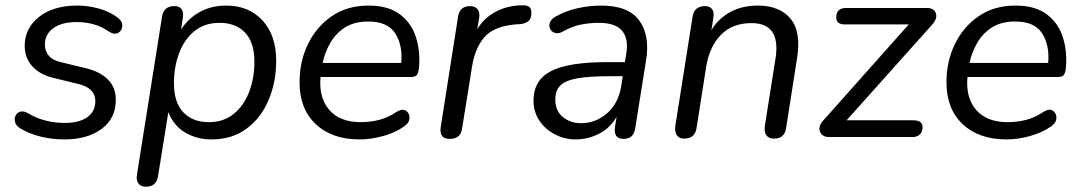

<svg xmlns="http://www.w3.org/2000/svg" viewBox="-20 -516 4072 723"><path d="M223 9Q175 9 131.5 -2Q88 -13 56 -33Q41 -42 37 -55.5Q33 -69 38.5 -80.5Q44 -92 56.5 -95.5Q69 -99 85 -90Q116 -71 151.5 -62Q187 -53 224 -53Q278 -53 308.5 -74.5Q339 -96 339 -135Q339 -185 274 -200L180 -223Q130 -235 101.5 -266.5Q73 -298 73 -344Q73 -409 126.5 -452Q180 -495 272 -495Q312 -495 353 -483.5Q394 -472 421 -451Q441 -437 440.5 -419Q440 -401 425.5 -392.5Q411 -384 390 -397Q339 -433 269 -433Q213 -433 181 -410Q149 -387 149 -348Q149 -324 163.5 -306.5Q178 -289 209 -282L304 -259Q357 -246 386.5 -216.5Q416 -187 416 -140Q416 -70 362.5 -30.5Q309 9 223 9Z M529 187Q510 187 501 174.5Q492 162 496 140L590 -452Q596 -493 636 -493Q676 -493 668 -446L662 -405Q690 -448 733.5 -471.5Q777 -495 832 -495Q917 -495 968.5 -439Q1020 -383 1020 -287Q1020 -207 991.5 -139.5Q963 -72 908.5 -31.5Q854 9 776 9Q722 9 678 -16.5Q634 -42 614 -94L575 148Q569 187 529 187ZM766 -56Q822 -56 860 -87Q898 -118 918 -169.5Q938 -221 938 -284Q938 -356 903 -393Q868 -430 807 -430Q751 -430 713 -399.5Q675 -369 655 -317Q635 -265 635 -202Q635 -131 670 -93.5Q705 -56 766 -56Z M1334 9Q1230 9 1169 -48.5Q1108 -106 1108 -206Q1108 -285 1140 -350.5Q1172 -416 1230 -455.5Q1288 -495 1368 -495Q1444 -495 1488 -460.5Q1532 -426 1548 -370.5Q1564 -315 1557 -254Q1554 -237 1547.5 -231.5Q1541 -226 1526 -226H1187Q1180 -148 1220 -102Q1260 -56 1338 -56Q1374 -56 1407.5 -64.5Q1441 -73 1472 -94Q1494 -108 1508 -99.5Q1522 -91 1522 -72.5Q1522 -54 1502 -40Q1468 -16 1422 -3.5Q1376 9 1334 9ZM1367 -435Q1314 -435 1279 -412.5Q1244 -390 1223.5 -354Q1203 -318 1195 -279H1491Q1497 -345 1468.5 -390Q1440 -435 1367 -435Z M1673 7Q1632 7 1640 -40L1705 -454Q1711 -493 1751 -493Q1769 -493 1778.5 -481Q1788 -469 1784 -447L1777 -406Q1803 -449 1847 -472Q1891 -495 1943 -496Q1964 -497 1972.5 -490.5Q1981 -484 1981 -468Q1981 -447 1971 -437.5Q1961 -428 1939 -425L1919 -424Q1838 -416 1803.5 -375.5Q1769 -335 1758 -268L1720 -32Q1715 7 1673 7Z M2148 9Q2106 9 2069.5 -10Q2033 -29 2011 -62Q1989 -95 1989 -137Q1989 -214 2054.5 -248Q2120 -282 2264 -282H2333L2338 -312Q2348 -369 2323 -399.5Q2298 -430 2235 -430Q2199 -430 2165.5 -423Q2132 -416 2099 -397Q2083 -388 2070 -392Q2057 -396 2051.5 -407.5Q2046 -419 2051 -432Q2056 -445 2075 -455Q2113 -476 2157 -485.5Q2201 -495 2244 -495Q2346 -495 2387 -439Q2428 -383 2413 -290L2372 -33Q2366 7 2328 7Q2289 7 2296 -39L2302 -76Q2277 -33 2235 -12Q2193 9 2148 9ZM2168 -52Q2222 -52 2265 -88.5Q2308 -125 2319 -190L2325 -229H2275Q2198 -229 2153.5 -221Q2109 -213 2090 -194Q2071 -175 2071 -142Q2071 -98 2100 -75Q2129 -52 2168 -52Z M2556 6Q2537 6 2528.5 -7Q2520 -20 2523 -42L2588 -453Q2594 -493 2635 -493Q2653 -493 2661.5 -481.5Q2670 -470 2666 -448L2659 -403Q2686 -447 2730.5 -471Q2775 -495 2834 -495Q2915 -495 2956.5 -446Q2998 -397 2981 -294L2940 -33Q2934 6 2894 6Q2875 6 2866 -6.5Q2857 -19 2860 -41L2900 -294Q2922 -429 2810 -429Q2737 -429 2694 -384Q2651 -339 2639 -264L2603 -34Q2597 6 2556 6Z M3102 0Q3076 0 3068 -19.5Q3060 -39 3079 -61L3402 -424H3162Q3129 -424 3129 -450Q3129 -486 3166 -486H3470Q3497 -486 3504 -466Q3511 -446 3489 -422L3168 -63H3420Q3454 -63 3454 -37Q3454 -20 3444 -10Q3434 0 3417 0Z M3770 9Q3666 9 3605 -48.5Q3544 -106 3544 -206Q3544 -285 3576 -350.5Q3608 -416 3666 -455.5Q3724 -495 3804 -495Q3880 -495 3924 -460.5Q3968 -426 3984 -370.5Q4000 -315 3993 -254Q3990 -237 3983.5 -231.5Q3977 -226 3962 -226H3623Q3616 -148 3656 -102Q3696 -56 3774 -56Q3810 -56 3843.5 -64.5Q3877 -73 3908 -94Q3930 -108 3944 -99.5Q3958 -91 3958 -72.5Q3958 -54 3938 -40Q3904 -16 3858 -3.5Q3812 9 3770 9ZM3803 -435Q3750 -435 3715 -412.5Q3680 -390 3659.5 -354Q3639 -318 3631 -279H3927Q3933 -345 3904.5 -390Q3876 -435 3803 -435Z"/></svg>

Font: Nunito
Style: Italic
Weight: 400
Italic angle: -9°
Designer: Vernon Adams
Foundry: Vernon Adams
Version: Version 3.601; ttfautohint (v1.8.2.53-6de2)